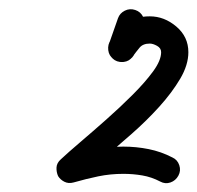

<svg xmlns="http://www.w3.org/2000/svg" viewBox="-20 -625 435 423"><path d="M278 -603Q290 -599 295.5 -587.5Q301 -576 296 -565Q292 -551 287 -536.5Q282 -522 277 -508Q277 -508 277 -508Q277 -508 277 -508Q273 -497 261.5 -491.5Q250 -486 238 -490Q227 -494 221.5 -505.5Q216 -517 220 -528Q225 -542 230 -556.5Q235 -571 240 -585Q244 -596 255 -601.5Q266 -607 278 -603ZM272 -500Q265 -490 252.5 -488.5Q240 -487 230 -495Q220 -502 218.5 -514.5Q217 -527 224 -537Q242 -559 260 -574Q278 -589 310 -589Q342 -589 368.5 -566.5Q395 -544 395 -510Q395 -482 377 -451.5Q359 -421 331 -390Q303 -359 270 -330Q237 -301 206.5 -275.5Q176 -250 154 -230Q146 -222 136.5 -227.5Q127 -233 121 -244Q115 -255 115 -266Q115 -277 126 -281Q157 -290 187.5 -296Q218 -302 252 -302Q280 -302 307.5 -296.5Q335 -291 360 -278Q360 -278 360 -278Q360 -278 360 -278Q371 -273 375 -261Q379 -249 373 -238Q367 -227 355.5 -223Q344 -219 333 -225Q314 -235 293.5 -238.5Q273 -242 252 -242Q223 -242 196.5 -236.5Q170 -231 142 -223Q131 -220 122 -224.5Q113 -229 108 -237Q104 -246 104.5 -256Q105 -266 114 -274Q130 -289 157 -312Q184 -335 214.5 -362Q245 -389 272.5 -416.5Q300 -444 317.5 -468Q335 -492 335 -510Q335 -519 326 -524Q317 -529 310 -529Q295 -529 287.5 -520Q280 -511 272 -500Q272 -500 272 -500Q272 -500 272 -500Z"/></svg>

Font: FRB American Cursive Guidelines
Style: Bold Italic
Weight: 700
Italic angle: -25°
Version: Version 2.0;Modular Font Editor K font №1